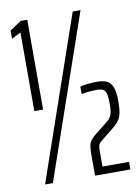

<svg xmlns="http://www.w3.org/2000/svg" viewBox="-80 -743 583 798"><g transform="rotate(-10 212.0 -344.0)"><path d="M54 -308V-640L15 -620V-655L63 -687H91V-308ZM45 0 283 -688H316L78 0ZM256 0V-90Q256 -113 258.5 -126Q261 -139 268.5 -149Q276 -159 290 -170L343 -212Q354 -221 359 -230Q364 -239 366 -251.5Q368 -264 368 -284Q368 -313 364 -327Q360 -341 350.5 -345.5Q341 -350 323 -350Q311 -350 293.5 -348.5Q276 -347 260 -344V-375Q272 -379 293 -381Q314 -383 331 -383Q352 -383 368.5 -377.5Q385 -372 395 -352Q405 -332 405 -289Q405 -258 401.5 -240Q398 -222 390 -210Q382 -198 368 -186L312 -141Q304 -135 299.5 -129.5Q295 -124 294 -114.5Q293 -105 293 -86V-32H405V0Z"/></g></svg>

Font: Saira UltraCondensed Light
Style: Regular
Weight: 300
Width: 1
Designer: Hector Gatti with collaboration of the Omnibus-Type team
Foundry: Omnibus-Type
Version: Version 1.101